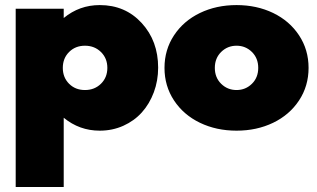

<svg xmlns="http://www.w3.org/2000/svg" viewBox="-20 -500 1248 756"><path d="M41.8 -465.5H230.9V-429.1Q292.7 -480 372.7 -480Q473.2 -480 538 -409.3Q602.7 -338.6 602.7 -233.6Q602.7 -182.3 585.7 -136.6Q568.6 -90.9 538.6 -57.5Q508.6 -24.1 465.7 -4.8Q422.7 14.5 372.7 14.5Q292.7 14.5 230.9 -36.4V236.4H41.8ZM252 -295.2Q227.3 -270.5 227.3 -232.7Q227.3 -195 252 -170.2Q276.8 -145.5 314.5 -145.5Q352.3 -145.5 377.5 -170.2Q402.7 -195 402.7 -232.7Q402.7 -270.5 377.5 -295.2Q352.3 -320 314.5 -320Q276.8 -320 252 -295.2Z M665.2 -104.5Q627.7 -161.4 627.7 -232.7Q627.7 -304.1 665.2 -360.9Q702.7 -417.7 767.3 -448.9Q831.8 -480 911.4 -480Q990.9 -480 1055.5 -448.9Q1120 -417.7 1157.5 -360.9Q1195 -304.1 1195 -232.7Q1195 -161.4 1157.5 -104.5Q1120 -47.7 1055.5 -16.6Q990.9 14.5 911.4 14.5Q831.8 14.5 767.3 -16.6Q702.7 -47.7 665.2 -104.5ZM850.9 -295.5Q825.9 -270.9 825.9 -232.7Q825.9 -194.5 850.9 -170Q875.9 -145.5 911.4 -145.5Q946.8 -145.5 971.8 -170Q996.8 -194.5 996.8 -232.7Q996.8 -270.9 971.8 -295.5Q946.8 -320 911.4 -320Q875.9 -320 850.9 -295.5Z"/></svg>

Font: Spartan MB Black
Style: Regular
Weight: 900
Designer: Matt Bailey, Mirko Velimirovic
Foundry: Matt Bailey
Version: Version 1.005